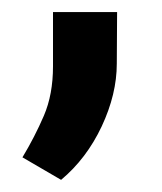

<svg xmlns="http://www.w3.org/2000/svg" viewBox="-20 -133 264 313"><path d="M170.9 -113.3 170.4 -29.3Q170.4 20.5 145.8 73Q121.1 125.5 79.6 160.2L16.6 123.5Q36.6 90.3 51.5 55.7Q66.4 21 66.4 -24.9V-113.3Z"/></svg>

Font: Vazirmatn UI FD Medium
Style: Regular
Weight: 500
Designer: Saber Rastikerdar
Foundry: Saber Rastikerdar
Version: Version 33.003